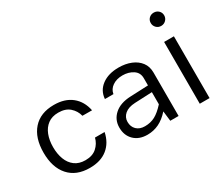

<svg xmlns="http://www.w3.org/2000/svg" viewBox="-119 -1038 1588 1360"><g transform="rotate(-30 675.0 -358.0)"><path d="M285.2 -509.8Q374.5 -509.8 429.9 -465.3Q485.4 -420.9 501.5 -341.3L422.9 -341.8Q411.6 -386.7 377.4 -416.7Q343.3 -446.8 285.2 -446.8Q233.4 -446.8 199.5 -421.4Q165.5 -396 148.7 -352.3Q131.8 -308.6 131.8 -252.9Q131.8 -197.3 148.4 -153.3Q165 -109.4 199.2 -83.7Q233.4 -58.1 285.2 -58.1Q343.3 -58.1 377.4 -88.6Q411.6 -119.1 422.9 -163.6H501.5Q485.4 -84.5 430.2 -39.8Q375 4.9 285.2 4.9Q174.8 4.9 114.3 -63.5Q53.7 -131.8 53.7 -252.4Q53.7 -373.5 114.3 -441.7Q174.8 -509.8 285.2 -509.8Z M1012.2 -355V0H944.3L934.6 -82Q894 -36.6 850.3 -15.6Q806.6 5.4 756.3 5.4Q688 5.4 647.7 -34.2Q607.4 -73.7 607.4 -138.2Q607.4 -202.1 654.5 -244.1Q701.7 -286.1 786.1 -289.6L932.6 -295.9V-355Q932.6 -400.4 896.5 -424.1Q860.4 -447.8 811 -447.8Q762.2 -447.8 729 -425Q695.8 -402.3 689.9 -364.7H620.1Q625 -431.2 678 -470.5Q731 -509.8 814.9 -509.8Q870.6 -509.8 915.3 -491.7Q960 -473.6 986.1 -439.2Q1012.2 -404.8 1012.2 -355ZM677.7 -144Q677.7 -104.5 702.6 -80.1Q727.5 -55.7 770.5 -55.7Q816.9 -55.7 853.8 -75.4Q890.6 -95.2 932.6 -141.6V-240.7L791 -234.4Q736.3 -231.9 707 -206.8Q677.7 -181.6 677.7 -144Z M1170.4 -668.5Q1170.4 -691.4 1186 -706.8Q1201.7 -722.2 1225.1 -722.2Q1248.5 -722.2 1264.4 -706.8Q1280.3 -691.4 1280.3 -668.5Q1280.3 -646 1264.4 -629.9Q1248.5 -613.8 1225.1 -613.8Q1201.7 -613.8 1186 -629.9Q1170.4 -646 1170.4 -668.5ZM1185.5 -505.4H1265.6V0H1185.5Z"/></g></svg>

Font: Estedad-FD Regular
Style: FD-Regular
Weight: 400
Designer: Amin Abedi
Version: Version 7.3